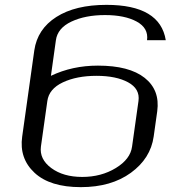

<svg xmlns="http://www.w3.org/2000/svg" viewBox="-20 -770 706 790"><path d="M174.8 -354.5 148.4 -167Q141.6 -115.2 190.9 -78.6Q240.2 -42 318.4 -42Q396.5 -42 456.5 -78.6Q516.6 -115.2 523.4 -167L549.8 -354.5Q556.6 -404.3 507.3 -431.2Q458 -458 377 -458Q295.9 -458 238.8 -431.2Q181.6 -404.3 174.8 -354.5ZM612.3 -208Q599.6 -118.2 518.6 -59.1Q437.5 0 312.5 0Q185.5 0 122.1 -59.1Q58.6 -118.2 71.3 -208L121.1 -562.5Q133.8 -650.4 211.9 -700.2Q290 -750 418 -750Q638.7 -750 662.1 -604.5H585Q591.8 -654.3 542.5 -681.2Q493.2 -708 412.1 -708Q331.1 -708 273.9 -681.2Q216.8 -654.3 210 -604.5L189.5 -458Q277.3 -500 382.8 -500Q511.7 -500 575.2 -449.7Q638.7 -399.4 627 -312.5Z"/></svg>

Font: okolaks
Style: RegularItalic
Weight: 500
Italic angle: -8°
Version: Version 000.6.0